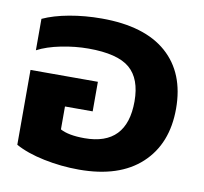

<svg xmlns="http://www.w3.org/2000/svg" viewBox="-68 -623 754 710"><g transform="rotate(10 309.5 -267.5)"><path d="M32 -36V-317H285V-206H181V-120Q212 -103 272 -103Q431 -103 431 -269Q431 -354 385 -393Q339 -432 230 -432Q180 -432 127.5 -421.5Q75 -411 39 -392V-510Q80 -529 138 -539.5Q196 -550 259 -550Q420 -550 503.5 -476.5Q587 -403 587 -269Q587 -137 505 -61Q423 15 272 15Q205 15 140 1.5Q75 -12 32 -36Z"/></g></svg>

Font: Prompt SemiBold
Style: Regular
Weight: 600
Designer: Katatrad Team
Foundry: CadsonDemak
Version: Version 1.000